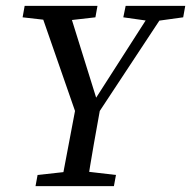

<svg xmlns="http://www.w3.org/2000/svg" viewBox="-20 -634 651 654"><path d="M57 -575 64 -614H312L305 -575L191 -562H171ZM101 0 108 -38 235 -52H255L375 -38L368 0ZM246 -226 111 -614H210L312 -287L299 -288L508 -614H556L300 -226ZM187 0 241 -285H325Q312 -214 299.5 -142.5Q287 -71 276 0ZM400 -575 408 -614H611L604 -575L510 -562H492Z"/></svg>

Font: Lisu Bosa
Style: Italic
Weight: 400
Italic angle: -19°
Designer: David Morse, Annie Olsen, Victor Gaultney, Frank Grießhammer (Latin)
Foundry: SIL International
Version: Version 2.000